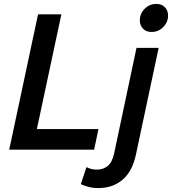

<svg xmlns="http://www.w3.org/2000/svg" viewBox="-20 -763 877 979"><path d="M27 0 174 -690H293L168 -105H482L460 0ZM693 -659Q693 -693 717.5 -718Q742 -743 777 -743Q805 -743 821 -726Q837 -709 837 -684Q837 -650 812.5 -625Q788 -600 753 -600Q725 -600 709 -617Q693 -634 693 -659ZM392 176 421 89Q445 102 474 102Q506 102 529 83.5Q552 65 562 19L676 -519H789L674 21Q656 110 605.5 153Q555 196 481 196Q454 196 431.5 190Q409 184 392 176Z"/></svg>

Font: Radio Canada Medium
Style: Italic
Weight: 500
Italic angle: -12°
Designer: Charles Daoud, Etienne Aubert Bonn, Alexandre Saumier Demers, Jacques Le Bailly
Foundry: Radio-Canada
Version: Version 2.104; ttfautohint (v1.8.4.7-5d5b);gftools[0.9.28.de